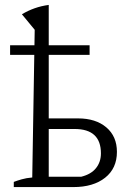

<svg xmlns="http://www.w3.org/2000/svg" viewBox="-20 -760 513 780"><path d="M111 -39 121 -639 69 -702Q94 -717 121 -726.5Q148 -736 178 -740V-42H310Q350 -52 370 -77Q390 -102 390 -137Q390 -236 283 -236H149V-279H297Q369 -279 412 -242.5Q455 -206 455 -143Q455 -76 407 -38Q359 0 278 0H36V-21Q49 -26 68 -31.5Q87 -37 111 -39ZM21 -576H344V-537H21Z"/></svg>

Font: Piazzolla 24pt Light
Style: Regular
Weight: 300
Designer: Juan Pablo del Peral
Foundry: Huerta Tipografica
Version: Version 2.005